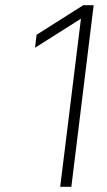

<svg xmlns="http://www.w3.org/2000/svg" viewBox="-20 -720 411 740"><path d="M292 -648 115 -536 121 -586 301 -700H341L255 0H212Z"/></svg>

Font: Haskoy ExtraLight
Style: Italic
Weight: 200
Designer: Ertekin Erdin
Foundry: Ertekin Erdin
Version: Version 2.000; ttfautohint (v1.8.4.7-5d5b)